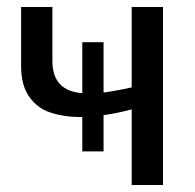

<svg xmlns="http://www.w3.org/2000/svg" viewBox="-20 -526 554 546"><path d="M443.5 0H354.5V-215Q314 -204 274.5 -198.5V-95.5H214V-193Q163 -193 123.8 -205.8Q84.5 -218.5 61 -254Q40 -286 40 -339V-506H129V-352.5Q129 -267.5 214 -261V-406H274.5V-263Q310 -267.5 354.5 -277.5V-506H443.5Z"/></svg>

Font: Verano Sans
Style: Regular
Weight: 400
Designer: Lukasz Dziedzic with Adam Twardoch and Botio Nikoltchev
Foundry: tyPoland Lukasz Dziedzic
Version: Version 3.001;December 28, 2019;FontCreator 12.0.0.2547 64-b